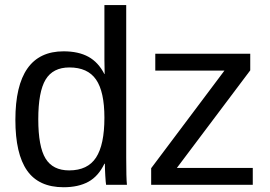

<svg xmlns="http://www.w3.org/2000/svg" viewBox="-20 -745 1089 774"><path d="M400.9 -85Q376.5 -34.2 336.2 -12.2Q295.9 9.8 236.3 9.8Q136.2 9.8 89.1 -57.6Q42 -125 42 -261.7Q42 -538.1 236.3 -538.1Q296.4 -538.1 336.4 -516.1Q376.5 -494.1 400.9 -446.3H401.9L400.9 -505.4V-724.6H488.8V-108.9Q488.8 -26.4 491.7 0H407.7Q406.2 -7.8 404.5 -36.1Q402.8 -64.5 402.8 -85ZM134.3 -264.6Q134.3 -153.8 163.6 -106Q192.9 -58.1 258.8 -58.1Q333.5 -58.1 367.2 -109.9Q400.9 -161.6 400.9 -270.5Q400.9 -375.5 367.2 -424.3Q333.5 -473.1 259.8 -473.1Q193.4 -473.1 163.8 -424.1Q134.3 -375 134.3 -264.6ZM589.4 0V-66.9L884.8 -460.4H606V-528.3H988.8V-461.4L692.9 -67.9H999V0Z"/></svg>

Font: Liberation Sans
Style: Regular
Weight: 400
Designer: Steve Matteson
Foundry: Ascender Corporation
Version: Version 2.00.1